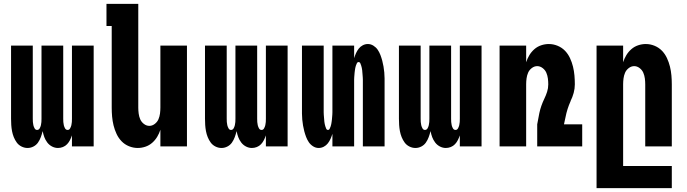

<svg xmlns="http://www.w3.org/2000/svg" viewBox="-20 -755 3540 990"><path d="M122 8Q106 8 91 0.5Q76 -7 66.5 -20Q57 -33 51 -48Q45 -63 42 -79Q39 -95 38 -111Q37 -127 37 -143V-520H149V-143Q149 -134 149.5 -126Q150 -118 152 -109.5Q154 -101 158.5 -93Q163 -85 171 -85Q180 -85 184.5 -93Q189 -101 191 -109.5Q193 -118 193.5 -126Q194 -134 194 -143V-520H306V-143Q306 -134 306.5 -126Q307 -118 309 -109.5Q311 -101 315.5 -93Q320 -85 329 -85Q337 -85 341.5 -93Q346 -101 348 -109.5Q350 -118 350.5 -126Q351 -134 351 -143V-520H463V0H351V-57Q347 -45 341 -33Q335 -21 326 -11.5Q317 -2 304.5 3Q292 8 279 8Q263 8 248.5 0.5Q234 -7 224 -20Q214 -33 208.5 -48Q203 -63 200 -79Q196 -63 190.5 -48Q185 -33 176 -20Q167 -7 152.5 0.5Q138 8 122 8Z M690 8Q667 8 645 -1Q623 -10 607 -26.5Q591 -43 581 -64.5Q571 -86 565.5 -108.5Q560 -131 558 -154Q556 -177 556 -200V-621H529V-735H693V-200Q693 -185 695 -169.5Q697 -154 703 -140Q709 -126 722 -116Q735 -106 750 -106Q765 -106 778 -116Q791 -126 797 -140Q803 -154 805 -169.5Q807 -185 807 -200V-520H944V0H807V-86Q801 -67 790.5 -49.5Q780 -32 764.5 -18.5Q749 -5 729.5 1.5Q710 8 690 8Z M1122 8Q1106 8 1091 0.5Q1076 -7 1066.5 -20Q1057 -33 1051 -48Q1045 -63 1042 -79Q1039 -95 1038 -111Q1037 -127 1037 -143V-520H1149V-143Q1149 -134 1149.5 -126Q1150 -118 1152 -109.5Q1154 -101 1158.5 -93Q1163 -85 1171 -85Q1180 -85 1184.5 -93Q1189 -101 1191 -109.5Q1193 -118 1193.5 -126Q1194 -134 1194 -143V-520H1306V-143Q1306 -134 1306.5 -126Q1307 -118 1309 -109.5Q1311 -101 1315.5 -93Q1320 -85 1329 -85Q1337 -85 1341.5 -93Q1346 -101 1348 -109.5Q1350 -118 1350.5 -126Q1351 -134 1351 -143V-520H1463V0H1351V-57Q1347 -45 1341 -33Q1335 -21 1326 -11.5Q1317 -2 1304.5 3Q1292 8 1279 8Q1263 8 1248.5 0.5Q1234 -7 1224 -20Q1214 -33 1208.5 -48Q1203 -63 1200 -79Q1196 -63 1190.5 -48Q1185 -33 1176 -20Q1167 -7 1152.5 0.5Q1138 8 1122 8Z M1623 8Q1608 8 1594.5 -0.5Q1581 -9 1572.5 -21.5Q1564 -34 1558.5 -48.5Q1553 -63 1549 -78Q1545 -93 1542.5 -108Q1540 -123 1538.5 -138.5Q1537 -154 1537 -169.5Q1537 -185 1537 -200V-520H1649V-200Q1649 -194 1649 -188Q1649 -182 1649 -176Q1649 -170 1649.5 -163.5Q1650 -157 1650.5 -151Q1651 -145 1651.5 -139Q1652 -133 1652.5 -127Q1653 -121 1654.5 -115Q1656 -109 1657.5 -103.5Q1659 -98 1662 -91.5Q1665 -85 1671 -85Q1677 -85 1680 -91.5Q1683 -98 1685 -103.5Q1687 -109 1688 -115Q1689 -121 1690 -127Q1691 -133 1691.5 -139Q1692 -145 1692.5 -151Q1693 -157 1693.5 -163.5Q1694 -170 1694 -176Q1694 -182 1694 -188Q1694 -194 1694 -200V-520H1806V-455Q1810 -468 1815.5 -480.5Q1821 -493 1829.5 -504Q1838 -515 1850.5 -521.5Q1863 -528 1877 -528Q1892 -528 1905.5 -519.5Q1919 -511 1927.5 -498.5Q1936 -486 1941.5 -471.5Q1947 -457 1951 -442Q1955 -427 1957.5 -412Q1960 -397 1961.5 -381.5Q1963 -366 1963 -350.5Q1963 -335 1963 -320V0H1851V-320Q1851 -326 1851 -332Q1851 -338 1851 -344Q1851 -350 1850.5 -356.5Q1850 -363 1849.5 -369Q1849 -375 1848.5 -381Q1848 -387 1847.5 -393Q1847 -399 1845.5 -405Q1844 -411 1842.5 -416.5Q1841 -422 1838 -428.5Q1835 -435 1829 -435Q1823 -435 1820 -428.5Q1817 -422 1815 -416.5Q1813 -411 1812 -405Q1811 -399 1810 -393Q1809 -387 1808.5 -381Q1808 -375 1807.5 -369Q1807 -363 1806.5 -356.5Q1806 -350 1806 -344Q1806 -338 1806 -332Q1806 -326 1806 -320V0H1694V-65Q1690 -52 1684.5 -39.5Q1679 -27 1670.5 -16Q1662 -5 1649.5 1.5Q1637 8 1623 8Z M2122 8Q2106 8 2091 0.5Q2076 -7 2066.5 -20Q2057 -33 2051 -48Q2045 -63 2042 -79Q2039 -95 2038 -111Q2037 -127 2037 -143V-520H2149V-143Q2149 -134 2149.5 -126Q2150 -118 2152 -109.5Q2154 -101 2158.5 -93Q2163 -85 2171 -85Q2180 -85 2184.5 -93Q2189 -101 2191 -109.5Q2193 -118 2193.5 -126Q2194 -134 2194 -143V-520H2306V-143Q2306 -134 2306.5 -126Q2307 -118 2309 -109.5Q2311 -101 2315.5 -93Q2320 -85 2329 -85Q2337 -85 2341.5 -93Q2346 -101 2348 -109.5Q2350 -118 2350.5 -126Q2351 -134 2351 -143V-520H2463V0H2351V-57Q2347 -45 2341 -33Q2335 -21 2326 -11.5Q2317 -2 2304.5 3Q2292 8 2279 8Q2263 8 2248.5 0.5Q2234 -7 2224 -20Q2214 -33 2208.5 -48Q2203 -63 2200 -79Q2196 -63 2190.5 -48Q2185 -33 2176 -20Q2167 -7 2152.5 0.5Q2138 8 2122 8Z M2556 0V-520H2693V-434Q2699 -453 2709.5 -470.5Q2720 -488 2735.5 -501.5Q2751 -515 2770.5 -521.5Q2790 -528 2810 -528Q2833 -528 2855 -519Q2877 -510 2893 -493.5Q2909 -477 2919 -455.5Q2929 -434 2934.5 -411.5Q2940 -389 2942 -366Q2944 -343 2944 -320Q2944 -298 2938 -276Q2932 -254 2922 -234V-233Q2913 -213 2906.5 -192.5Q2900 -172 2896 -151L2888 -114H2982V0H2750V-114L2761 -172Q2765 -191 2771.5 -209.5Q2778 -228 2786.5 -245.5Q2795 -263 2801 -281.5Q2807 -300 2807 -320Q2807 -335 2805 -350.5Q2803 -366 2797 -380Q2791 -394 2778 -404Q2765 -414 2750 -414Q2735 -414 2722 -404Q2709 -394 2703 -380Q2697 -366 2695 -350.5Q2693 -335 2693 -320V0Z M3056 215V-520H3193V-434Q3199 -453 3209.5 -470.5Q3220 -488 3235.5 -501.5Q3251 -515 3270.5 -521.5Q3290 -528 3310 -528Q3333 -528 3355 -519Q3377 -510 3393 -493.5Q3409 -477 3419 -455.5Q3429 -434 3434.5 -411.5Q3440 -389 3442 -366Q3444 -343 3444 -320V0H3307V-320Q3307 -335 3305 -350.5Q3303 -366 3297 -380Q3291 -394 3278 -404Q3265 -414 3250 -414Q3235 -414 3222 -404Q3209 -394 3203 -380Q3197 -366 3195 -350.5Q3193 -335 3193 -320V101H3444V215Z"/></svg>

Font: Iosevka Term Curly Heavy
Style: Regular
Weight: 900
Designer: Belleve Invis
Foundry: Belleve Invis
Version: Version 32.3.0